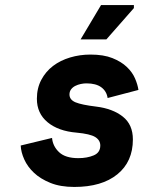

<svg xmlns="http://www.w3.org/2000/svg" viewBox="-20 -726 652 760"><path d="M322 -396Q311 -396 299.5 -393.5Q288 -391 278 -386Q268 -381 261.5 -372.5Q255 -364 255 -352Q255 -331 279 -321Q303 -311 361 -304Q426 -296 466 -264.5Q506 -233 506 -174Q506 -86 444.5 -36Q383 14 274 14Q219 14 179.5 -2Q140 -18 114.5 -42Q89 -66 76 -95Q63 -124 62 -150L186 -180Q189 -147 214 -123.5Q239 -100 290 -100Q325 -100 351 -111Q377 -122 377 -150Q377 -171 357 -183.5Q337 -196 283 -201Q211 -207 168.5 -242Q126 -277 126 -335Q126 -377 143.5 -410Q161 -443 190 -465Q219 -487 257.5 -498.5Q296 -510 338 -510Q390 -510 425 -496Q460 -482 482 -461Q504 -440 514.5 -415.5Q525 -391 528 -370L406 -338Q402 -365 381 -380.5Q360 -396 322 -396ZM510 -694 401 -570H299L380 -706H510Z"/></svg>

Font: Space Mono
Style: Bold Italic
Weight: 700
Italic angle: -12°
Monospace: yes
Designer: Colophon Foundry / Benjamin Critton
Foundry: Colophon Foundry
Version: Version 1.000;PS 1.000;hotconv 1.0.81;makeotf.lib2.5.63406